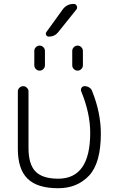

<svg xmlns="http://www.w3.org/2000/svg" viewBox="-20 -995 600 1003"><path d="M284.2 -827.1Q265.6 -803.7 235.4 -803.7Q225.6 -803.7 221.2 -812Q216.8 -820.3 222.7 -828.1L306.6 -944.3Q328.1 -974.6 365.2 -974.6Q376 -974.6 380.9 -964.4Q385.7 -954.1 378.9 -945.3ZM159.2 -654.3V-728.5Q159.2 -740.2 167.5 -748.5Q175.8 -756.8 187 -756.8Q198.2 -756.8 206.5 -748.5Q214.8 -740.2 214.8 -728.5V-654.3Q214.8 -642.6 206.5 -634.3Q198.2 -626 187 -626Q175.8 -626 167.5 -634.3Q159.2 -642.6 159.2 -654.3ZM357.4 -654.3V-728.5Q357.4 -740.2 365.7 -748.5Q374 -756.8 385.3 -756.8Q396.5 -756.8 404.8 -748.5Q413.1 -740.2 413.1 -728.5V-654.3Q413.1 -642.6 404.8 -634.3Q396.5 -626 385.3 -626Q374 -626 365.7 -634.3Q357.4 -642.6 357.4 -654.3ZM284.2 -11.7Q174.8 -11.7 124 -61.5Q73.2 -111.3 73.2 -217.8V-517.6Q73.2 -528.3 81.5 -536.6Q89.8 -544.9 101.1 -544.9Q112.3 -544.9 120.6 -536.6Q128.9 -528.3 128.9 -517.6V-221.7Q128.9 -136.7 165.5 -99.1Q202.1 -61.5 284.2 -61.5Q451.2 -61.5 451.2 -300.8Q451.2 -404.3 404.3 -517.6Q400.4 -527.3 405.8 -536.1Q411.1 -544.9 421.9 -544.9Q435.5 -544.9 446.8 -537.6Q458 -530.3 461.9 -517.6Q506.8 -405.3 506.8 -296.9Q506.8 -142.6 444.8 -77.1Q382.8 -11.7 284.2 -11.7Z"/></svg>

Font: Gen Jyuu Gothic P Light
Style: Regular
Weight: 200
Designer: [Source Han Sans]
Ryoko NISHIZUKA  (kana & ideographs); Paul D. Hunt (Latin, Greek & Cyrillic); Wenlong ZHANG  (bopomofo
Version: Version 1.002.20150607